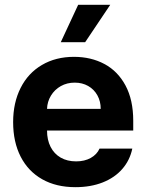

<svg xmlns="http://www.w3.org/2000/svg" viewBox="-20 -776 614 807"><path d="M35.2 -262.7Q35.2 -344.2 66.7 -406.5Q98.1 -468.8 156.2 -502.9Q214.4 -537.1 291 -537.1Q362.3 -537.1 418.7 -507.1Q475.1 -477.1 507.6 -416.5Q540 -356 540 -268.6V-227.5H177.7Q177.7 -188 192.6 -158.7Q207.5 -129.4 235.1 -113.5Q262.7 -97.7 299.8 -97.7Q335.4 -97.7 361.3 -112.1Q387.2 -126.5 398.4 -151.4H536.1Q525.9 -102.5 494.1 -65.9Q462.4 -29.3 411.9 -9.3Q361.3 10.7 296.9 10.7Q216.3 10.7 157.5 -22.5Q98.6 -55.7 66.9 -117.4Q35.2 -179.2 35.2 -262.7ZM403.3 -318.4Q403.3 -350.1 389.4 -375.2Q375.5 -400.4 350.6 -414.6Q325.7 -428.7 293.9 -428.7Q261.7 -428.7 235.6 -414.1Q209.5 -399.4 194.1 -374Q178.7 -348.6 177.7 -318.4ZM308.6 -755.9H443.4L337.9 -598.6H235.4Z"/></svg>

Font: Pretendard
Style: Bold
Weight: 700
Designer: Base glyphs from Inter by Rasmus Andersson; Hangeul glyphs from Noto Sans CJK(Source Han Sans) by Jang Soo-young and Kan
Foundry: Kil Hyung-jin
Version: Version 1.309